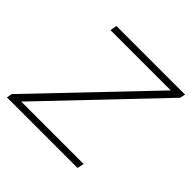

<svg xmlns="http://www.w3.org/2000/svg" viewBox="-145 -649 779 779"><g transform="rotate(45 244.5 -259.5)"><path d="M-7 0 -3 -23 443 -490H97L102 -519H496L491 -496L46 -29H404L398 0Z"/></g></svg>

Font: Montserrat ExtraLight
Style: Italic
Weight: 200
Italic angle: -11.3°
Designer: Julieta Ulanovsky
Foundry: Julieta Ulanovsky
Version: Version 9.000; ttfautohint (v1.8.4.7-5d5b)